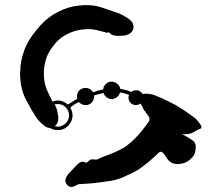

<svg xmlns="http://www.w3.org/2000/svg" viewBox="-20 -741 880 762"><path d="M764.6 -261.7Q764.6 -261.7 763.7 -261.7Q779.3 -244.1 779.3 -238.3Q779.3 -237.3 779.3 -236.3Q779.3 -232.4 777.3 -231.4Q775.4 -229.5 770.5 -228.5Q764.6 -226.6 762.7 -224.6Q759.8 -223.6 749 -216.8Q738.3 -210 721.7 -209Q715.8 -208 711.9 -208Q707 -208 702.1 -209Q713.9 -202.1 726.6 -195.3Q739.3 -187.5 746.1 -182.6Q756.8 -173.8 756.8 -159.2Q756.8 -144.5 752.9 -131.8Q749 -120.1 731.4 -105.5Q714.8 -90.8 685.5 -89.8Q656.2 -89.8 641.6 -114.3Q627 -137.7 620.1 -138.7Q613.3 -139.6 604.5 -129.9Q594.7 -120.1 572.3 -100.6Q549.8 -82 528.3 -67.4Q505.9 -53.7 464.8 -36.1Q449.2 -29.3 426.8 -24.4Q403.3 -20.5 379.9 -17.6Q345.7 -12.7 318.4 -11.7Q291 -9.8 291 -9.8Q291 -9.8 273.4 -1Q267.6 1 262.7 1Q252 1 243.2 -11.7Q231.4 -29.3 255.9 -55.7Q280.3 -82 291 -91.8Q302.7 -101.6 312.5 -98.6Q323.2 -94.7 323.2 -94.7Q323.2 -94.7 328.1 -98.6Q333 -103.5 336.9 -106.4Q340.8 -109.4 352.5 -108.4Q364.3 -106.4 371.1 -110.4Q377 -114.3 405.3 -125Q434.6 -134.8 468.8 -153.3Q480.5 -160.2 493.2 -170.9Q505.9 -181.6 518.6 -194.3Q541 -217.8 556.6 -239.3Q573.2 -261.7 573.2 -263.7Q573.2 -266.6 572.3 -269.5Q572.3 -272.5 573.2 -275.4Q569.3 -279.3 564.5 -286.1Q558.6 -293.9 554.7 -301.8Q553.7 -301.8 553.7 -301.8Q553.7 -300.8 552.7 -300.8Q549.8 -308.6 545.9 -316.4Q542 -323.2 537.1 -330.1Q529.3 -324.2 520.5 -324.2Q510.7 -323.2 502.9 -329.1Q494.1 -335 491.2 -344.7Q488.3 -354.5 492.2 -364.3Q483.4 -368.2 474.6 -370.1Q465.8 -373 456.1 -374Q454.1 -364.3 445.3 -356.4Q436.5 -348.6 424.8 -347.7Q413.1 -347.7 403.3 -354.5Q394.5 -361.3 390.6 -372.1Q380.9 -370.1 371.1 -367.2Q362.3 -365.2 353.5 -362.3Q354.5 -353.5 350.6 -344.7Q347.7 -335.9 339.8 -330.1Q328.1 -322.3 315.4 -324.2Q301.8 -326.2 293 -335.9Q282.2 -331.1 274.4 -326.2Q267.6 -320.3 262.7 -317.4Q260.7 -316.4 259.8 -314.5Q259.8 -312.5 260.7 -310.5Q261.7 -307.6 263.7 -304.7Q264.6 -301.8 265.6 -298.8Q272.5 -274.4 258.8 -252.9Q246.1 -231.4 221.7 -225.6Q210 -223.6 198.2 -225.6Q187.5 -227.5 177.7 -233.4Q175.8 -233.4 173.8 -233.4Q171.9 -233.4 170.9 -234.4Q161.1 -235.4 145.5 -251Q128.9 -265.6 121.1 -279.3Q111.3 -293 85 -341.8Q59.6 -387.7 59.6 -452.1Q59.6 -456.1 60.5 -460Q60.5 -497.1 75.2 -538.1Q88.9 -579.1 124 -621.1Q158.2 -664.1 195.3 -685.5Q231.4 -707 267.6 -714.8Q296.9 -720.7 324.2 -720.7Q356.4 -720.7 384.8 -710.9Q437.5 -693.4 453.1 -687.5Q466.8 -681.6 485.4 -669.9Q503.9 -657.2 506.8 -648.4Q508.8 -644.5 509.8 -636.7Q510.7 -629.9 507.8 -623Q503.9 -613.3 494.1 -607.4Q483.4 -600.6 470.7 -599.6Q447.3 -597.7 435.5 -599.6Q423.8 -601.6 420.9 -605.5Q417 -609.4 414.1 -611.3Q412.1 -613.3 408.2 -612.3Q405.3 -610.4 402.3 -611.3Q399.4 -611.3 396.5 -613.3Q394.5 -614.3 361.3 -622.1Q328.1 -629.9 285.2 -620.1Q261.7 -614.3 237.3 -600.6Q213.9 -587.9 193.4 -561.5Q172.9 -536.1 164.1 -510.7Q155.3 -484.4 154.3 -460Q152.3 -415 167 -382.8Q180.7 -351.6 182.6 -349.6Q184.6 -347.7 185.5 -344.7Q186.5 -340.8 186.5 -337.9Q186.5 -337.9 186.5 -337.9Q186.5 -336.9 186.5 -336.9Q187.5 -337.9 189.5 -338.9Q191.4 -338.9 193.4 -339.8Q208 -343.8 221.7 -340.8Q236.3 -336.9 247.1 -328.1Q248 -327.1 250 -327.1Q252 -327.1 252.9 -328.1Q258.8 -331.1 266.6 -336.9Q275.4 -342.8 287.1 -348.6Q284.2 -358.4 287.1 -369.1Q290 -378.9 298.8 -385.7Q310.5 -393.6 325.2 -391.6Q338.9 -389.6 346.7 -377.9Q347.7 -377.9 347.7 -377Q348.6 -376 348.6 -375Q358.4 -377.9 368.2 -380.9Q377.9 -383.8 388.7 -385.7Q388.7 -385.7 388.7 -385.7Q388.7 -385.7 389.6 -385.7Q390.6 -398.4 399.4 -407.2Q408.2 -416 420.9 -417Q434.6 -417 444.3 -409.2Q455.1 -401.4 457 -388.7Q468.8 -386.7 479.5 -383.8Q490.2 -380.9 501 -376Q507.8 -381.8 518.6 -382.8Q528.3 -383.8 536.1 -377.9Q540 -376 542 -373Q544.9 -370.1 545.9 -367.2Q548.8 -369.1 555.7 -369.1Q562.5 -370.1 578.1 -367.2Q588.9 -366.2 617.2 -353.5Q645.5 -340.8 676.8 -324.2Q707 -306.6 732.4 -288.1Q757.8 -270.5 764.6 -261.7ZM226.6 -242.2Q226.6 -242.2 226.6 -242.2Q240.2 -248 248 -260.7Q255.9 -274.4 253.9 -289.1Q250 -310.5 233.4 -321.3Q215.8 -332 196.3 -326.2Q200.2 -322.3 204.1 -311.5Q208 -300.8 210.9 -280.3Q212.9 -267.6 209 -256.8Q205.1 -246.1 197.3 -240.2Q204.1 -238.3 211.9 -238.3Q219.7 -238.3 226.6 -242.2ZM546.9 -341.8Q546.9 -341.8 546.9 -341.8Q546.9 -341.8 546.9 -340.8Q546.9 -340.8 546.9 -340.8Q546.9 -339.8 546.9 -339.8Q546.9 -339.8 546.9 -339.8Q546.9 -340.8 546.9 -340.8Q546.9 -340.8 546.9 -341.8Z"/></svg>

Font: No Time for a New Roman
Style: XXL
Weight: 400
Monospace: yes
Designer: Arthur Shnapir
Foundry: Arthur Shnapir
Version: Version_01